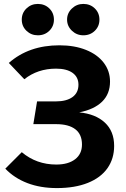

<svg xmlns="http://www.w3.org/2000/svg" viewBox="-20 -942 640 979"><path d="M541 -526Q541 -463 500.5 -423.5Q460 -384 384 -369Q467 -361 514.5 -317Q562 -273 562 -198Q562 -133 528 -84.5Q494 -36 428 -9.5Q362 17 270 17Q186 17 119.5 -8.5Q53 -34 7 -82L91 -166Q166 -103 267 -103Q328 -103 363 -130Q398 -157 398 -205Q398 -257 364 -283Q330 -309 266 -309H150L169 -425H265Q319 -425 349.5 -447Q380 -469 380 -510Q380 -549 350 -570.5Q320 -592 266 -592Q172 -592 104 -538L25 -621Q127 -711 283 -711Q360 -711 418.5 -687.5Q477 -664 509 -622Q541 -580 541 -526ZM91 -842Q91 -876 115 -899Q139 -922 173 -922Q208 -922 231.5 -899Q255 -876 255 -842Q255 -808 231.5 -785Q208 -762 173 -762Q139 -762 115 -785Q91 -808 91 -842ZM322 -842Q322 -875 346.5 -898.5Q371 -922 405 -922Q440 -922 463.5 -899Q487 -876 487 -842Q487 -808 463.5 -785Q440 -762 405 -762Q371 -762 346.5 -785.5Q322 -809 322 -842Z"/></svg>

Font: Fira Mono
Style: Bold
Weight: 700
Monospace: yes
Designer: Carrois Corporate & Edenspiekermann AG
Foundry: Carrois Corporate GbR & Edenspiekermann AG
Version: Version 3.206